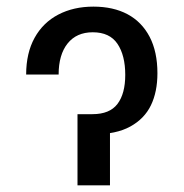

<svg xmlns="http://www.w3.org/2000/svg" viewBox="-20 -557 552 577"><path d="M260.7 -537.1Q320.3 -537.1 363.3 -514.2Q406.2 -491.2 429.7 -446.3Q453.1 -401.4 453.1 -336.9Q453.1 -281.2 433.6 -240.7Q414.1 -200.2 371.6 -176.8Q329.1 -153.3 260.7 -153.3H236.3V-213.9H257.8Q309.6 -213.9 333 -244.6Q356.4 -275.4 356.4 -332Q356.4 -390.6 333 -425.3Q309.6 -460 258.8 -460Q210 -460 183.1 -426.3Q156.2 -392.6 156.2 -333H58.6Q58.6 -397.5 84 -443.4Q109.4 -489.3 155.3 -513.2Q201.2 -537.1 260.7 -537.1ZM310.5 -213.9V0H212.9V-213.9Z"/></svg>

Font: Pretendard JP Variable
Style: Regular
Weight: 400
Designer: Base glyphs from Inter by Rasmus Andersson; Hangul glyphs from Noto Sans CJK(Source Han Sans) by Jang Soo-young and Kang
Foundry: Kil Hyung-jin
Version: Version 1.307;Glyphs 3.2 (3192)